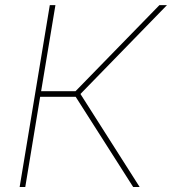

<svg xmlns="http://www.w3.org/2000/svg" viewBox="-20 -748 688 768"><path d="M58.6 0 179.2 -727.5H201.7L144.5 -383.3H282.2L617.7 -727.5H647.9L301.8 -372.1L538.6 0H512.7L282.7 -360.8H140.6L81.1 0Z"/></svg>

Font: Inter 20pt Thin
Style: Italic
Weight: 250
Italic angle: -9.3988°
Version: Version 4.001;git-66647c0bb